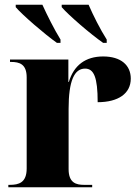

<svg xmlns="http://www.w3.org/2000/svg" viewBox="-20 -786 584 806"><path d="M219 -606H234V-620C208 -662 177 -724 158 -766H46V-756C74 -723 168 -642 219 -606ZM413 -606H428V-620C401 -662 370 -724 352 -766H239V-756C267 -723 361 -642 413 -606ZM15 0H367V-10H333C300 -10 268 -18 268 -76V-329C268 -447 292 -498 337 -498C374 -498 390 -462 390 -357C476 -357 529 -393 529 -456C529 -512 488 -549 413 -549C339 -549 290 -512 269 -442H267V-536H22V-526H26C62 -526 92 -517 92 -461V-79C92 -19 59 -10 21 -10H15Z"/></svg>

Font: Noto Serif Display ExtraBold
Style: Regular
Weight: 800
Designer: Monotype Design Team
Foundry: Monotype Imaging Inc.
Version: Version 2.009